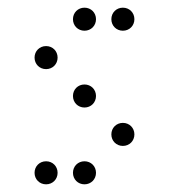

<svg xmlns="http://www.w3.org/2000/svg" viewBox="-20 -500 440 500"><path d="M200 -420C217 -420 230 -433 230 -450C230 -467 217 -480 200 -480C183 -480 170 -467 170 -450C170 -433 183 -420 200 -420ZM300 -420C317 -420 330 -433 330 -450C330 -467 317 -480 300 -480C283 -480 270 -467 270 -450C270 -433 283 -420 300 -420ZM100 -320C117 -320 130 -333 130 -350C130 -367 117 -380 100 -380C83 -380 70 -367 70 -350C70 -333 83 -320 100 -320ZM200 -220C217 -220 230 -233 230 -250C230 -267 217 -280 200 -280C183 -280 170 -267 170 -250C170 -233 183 -220 200 -220ZM300 -120C317 -120 330 -133 330 -150C330 -167 317 -180 300 -180C283 -180 270 -167 270 -150C270 -133 283 -120 300 -120ZM100 -20C117 -20 130 -33 130 -50C130 -67 117 -80 100 -80C83 -80 70 -67 70 -50C70 -33 83 -20 100 -20ZM200 -20C217 -20 230 -33 230 -50C230 -67 217 -80 200 -80C183 -80 170 -67 170 -50C170 -33 183 -20 200 -20Z"/></svg>

Font: TINY 5x3 60
Style: Regular
Weight: 150
Designer: Jack Halten Fahnestock
Foundry: Velvetyne Type Foundry
Version: Version 1.002;hotconv 1.0.109;makeotfexe 2.5.65596